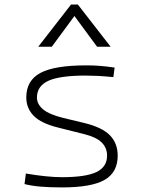

<svg xmlns="http://www.w3.org/2000/svg" viewBox="-20 -815 626 845"><path d="M252.9 9.8Q196.8 9.8 157.7 6.3Q118.7 2.9 87.9 -4.9L93.8 -51.3Q189 -35.2 252.9 -35.2Q356.9 -35.2 404.1 -57.6Q451.2 -80.1 451.2 -129.9Q451.2 -164.6 427.5 -188Q403.8 -211.4 351.1 -224.6L236.3 -253.4Q161.1 -272 128.4 -305.2Q95.7 -338.4 95.7 -386.2Q95.7 -460.9 158 -494.1Q220.2 -527.3 359.4 -527.3Q391.6 -527.3 419.7 -525.1Q447.8 -522.9 484.4 -517.6L479 -475.6Q439 -479.5 409.9 -481Q380.9 -482.4 356.4 -482.4Q243.7 -482.4 193.1 -459.5Q142.6 -436.5 142.6 -385.7Q142.6 -356.4 169.7 -333.7Q196.8 -311 258.8 -295.9L350.1 -273.9Q429.2 -254.9 463.6 -219.7Q498 -184.6 498 -129.9Q498 -56.2 440.2 -23.2Q382.3 9.8 252.9 9.8ZM148.4 -609.4 292.5 -794.9H322.8L466.8 -609.4H407.2L307.6 -744.6L208 -609.4Z"/></svg>

Font: Cascadia Code NF ExtraLight
Style: Regular
Weight: 200
Monospace: yes
Designer: Aaron Bell
Foundry: Saja Typeworks
Version: Version 2404.023; ttfautohint (v1.8.4)